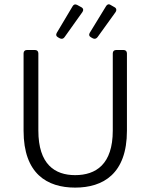

<svg xmlns="http://www.w3.org/2000/svg" viewBox="-20 -856 695 887"><path d="M315.4 -827.1 242.2 -704.1C237.3 -695.3 239.3 -688.5 248 -683.6L256.8 -678.7C264.6 -674.8 273.4 -676.8 278.3 -684.6L360.4 -799.8C366.2 -807.6 366.2 -816.4 356.4 -822.3L336.9 -833C328.1 -837.9 320.3 -835.9 315.4 -827.1ZM469.7 -827.1 394.5 -704.1C389.6 -695.3 391.6 -688.5 400.4 -683.6L409.2 -678.7C417 -674.8 424.8 -676.8 430.7 -684.6L513.7 -799.8C519.5 -807.6 518.6 -817.4 509.8 -822.3L491.2 -833C482.4 -838.9 474.6 -835.9 469.7 -827.1ZM88.9 -252C88.9 -52.7 198.2 10.7 327.1 10.7C456.1 10.7 566.4 -52.7 566.4 -252V-609.4C566.4 -619.1 560.5 -625 550.8 -625H516.6C506.8 -625 501 -619.1 501 -609.4V-252.9C501 -96.7 422.9 -46.9 327.1 -46.9C233.4 -46.9 157.2 -96.7 157.2 -252.9V-609.4C157.2 -619.1 151.4 -625 141.6 -625H104.5C94.7 -625 88.9 -619.1 88.9 -609.4Z"/></svg>

Font: Ed Sans Neue Light
Style: Regular
Weight: 300
Designer: Stephen Hutchings
Version: Version 1.004;PS 001.004;hotconv 1.0.88;makeotf.lib2.5.64775